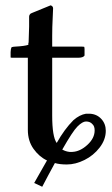

<svg xmlns="http://www.w3.org/2000/svg" viewBox="-20 -607 422 724"><path d="M272 -129.9Q253.9 -111.8 214.8 -43Q228 -35.6 242.2 -34.2H252.9Q282.2 -35.6 309.6 -60.8Q336.9 -85.9 336.9 -115.2Q336.9 -131.8 328.1 -139.2Q319.8 -148.9 304.2 -148.9Q291 -148.9 272 -129.9ZM85 -117.2V-389.2H27.8Q22.9 -389.2 20 -390.1V-397V-410.2Q20 -421.4 23.9 -429.2Q31.7 -431.2 37.1 -431.2Q72.8 -433.1 86.9 -438V-444.8L87.9 -446.8Q90.8 -519.5 89.8 -543.9Q89.8 -551.3 96.2 -556.2Q97.2 -556.6 99.6 -557.6Q102.1 -558.6 103 -559.1L170.9 -586.9Q180.2 -584 180.2 -575.2L178.7 -540Q176.8 -504.4 176.8 -471.2V-431.2H289.1Q294.9 -431.2 297.9 -430.2Q297.9 -429.2 298.3 -426.8Q298.8 -424.3 298.8 -422.9V-397.9Q294.4 -389.2 273.9 -389.2H176.8V-170.9Q176.8 -91.8 193.8 -67.9Q223.1 -120.1 256.8 -153.8Q280.3 -174.3 304.2 -178.2H318.8Q345.2 -176.8 362.1 -158.4Q378.9 -140.1 378.9 -113.8Q378.9 -80.6 355.7 -50.5Q332.5 -20.5 298.6 -3.7Q264.6 13.2 231.9 13.2Q205.1 13.2 187 7.8Q177.7 23.9 160.6 56.6Q143.6 89.4 139.2 97.2L108.9 83L157.2 -2Q127.9 -15.6 106.4 -45.7Q85 -75.7 85 -117.2Z"/></svg>

Font: Common Serif Medium
Style: Regular
Weight: 500
Designer: Philipp H. Poll, Khaled Hosny
Foundry: Stefan Peev, Context Ltd.
Version: Version 1.026